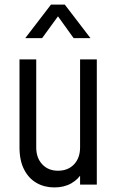

<svg xmlns="http://www.w3.org/2000/svg" viewBox="-20 -800 510 832"><path d="M215.6 12.2Q172.6 12.2 138.4 -7.3Q104.2 -26.9 84.4 -65.6Q64.5 -104.2 64.5 -161.2V-542.5H137V-161.2Q137 -115.9 162.9 -88.1Q188.9 -60.2 231.2 -60.2Q275.1 -60.2 301.1 -88.1Q327 -115.9 327 -161.2V-542.5H399.5V0H327V-72L339.2 -56.5Q320.8 -23.8 289.4 -5.8Q258 12.2 215.6 12.2ZM89.5 -634.8 200.8 -780H260.8L372 -634.8H299L231.2 -729.2L162.5 -634.8Z"/></svg>

Font: Mohave Light
Style: Regular
Weight: 300
Designer: Gumpita Rahayu
Foundry: Tokotype
Version: Version 2.003